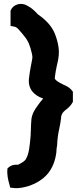

<svg xmlns="http://www.w3.org/2000/svg" viewBox="-20 -793 419 1001"><path d="M19 85C15 118 23 148 29 168L33 185L50 187C79 191 107 183 125 178H126C210 150 262 97 274 0V-3C274 -12 276 -27 278 -37V-41C278 -44 279 -48 279 -57C280 -64 280 -71 281 -75V-77C284 -106 294 -138 298 -174L299 -187C301 -195 305 -203 310 -208V-209C318 -219 342 -230 357 -257L360 -262V-315L355 -321C342 -338 324 -346 310 -352C288 -363 272 -372 266 -382V-390C268 -409 272 -431 276 -449C281 -471 288 -497 287 -526C286 -556 278 -582 272 -601C256 -654 217 -691 179 -717C169 -726 154 -746 128 -760L121 -764C90 -783 48 -769 37 -741L35 -737V-658L55 -654C65 -652 71 -647 82 -634C103 -609 125 -587 135 -553C136 -549 137 -547 139 -542C143 -526 149 -507 149 -493C149 -490 148 -487 147 -480C143 -458 137 -431 133 -399C129 -376 127 -347 145 -321C159 -301 180 -288 203 -280C203 -280 204 -279 205 -279C195 -268 185 -255 176 -242C163 -224 144 -198 143 -161C142 -145 141 -131 141 -114C140 -106 140 -97 140 -89C135 -33 132 9 114 38C109 46 96 55 83 61C79 63 77 65 74 66C62 65 43 65 27 78Z"/></svg>

Font: Hussar Pisanka
Style: Blk
Weight: 700
Designer: Robert Jablonski
Foundry: Cannot Into Space Fonts
Version: Version 1.070